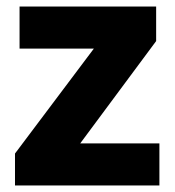

<svg xmlns="http://www.w3.org/2000/svg" viewBox="-20 -569 537 589"><path d="M469 0H26V-98L268 -420H40V-549H459V-443L226 -129H469Z"/></svg>

Font: Noto Sans Thai ExtraBold
Style: Regular
Weight: 800
Version: Version 2.001